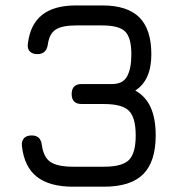

<svg xmlns="http://www.w3.org/2000/svg" viewBox="-20 -687 674 706"><path d="M248.5 -0.5Q162 -0.5 115.5 -37Q69 -73.5 60.5 -150.5Q59 -169 68.5 -179Q78 -189 96.5 -189Q130.5 -189 134 -152.5Q140.5 -108 166.2 -91Q192 -74 248.5 -74H362.5Q429.5 -74 454.2 -98.8Q479 -123.5 479 -189Q479 -254.5 454.2 -279.5Q429.5 -304.5 362.5 -304.5H280.5Q243.5 -304.5 243.5 -341Q243.5 -378 280.5 -378H392.5Q432 -378 447.5 -406.5Q463 -435 463 -487Q463 -548.5 440.2 -571Q417.5 -593.5 356.5 -593.5H259.5Q209 -593.5 185.2 -578.5Q161.5 -563.5 156 -524Q151 -488 117.5 -488Q99 -488 89.5 -498Q80 -508 82.5 -526.5Q91 -597.5 134.8 -632.2Q178.5 -667 259.5 -667H356.5Q448.5 -667 492.5 -623Q536.5 -579 536.5 -487Q536.5 -392 477.5 -354Q516 -332.5 534.2 -291.8Q552.5 -251 552.5 -189Q552.5 -92.5 506.5 -46.5Q460.5 -0.5 362.5 -0.5Z"/></svg>

Font: Jura Light SemiBold
Style: Regular
Weight: 600
Version: Version 5.106